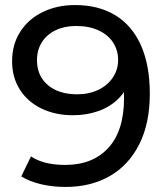

<svg xmlns="http://www.w3.org/2000/svg" viewBox="-20 -728 658 756"><path d="M63.7 -33.4 102 -112.1Q151.9 -78.6 236.7 -78.6Q345.1 -78.6 406.8 -146Q468.4 -213.4 468.4 -342Q468.4 -405.9 457.1 -448.9L490.9 -413.3Q476.9 -369 444.5 -337.7Q412.1 -306.4 366.5 -290.4Q320.9 -274.3 267 -274.3Q198 -274.3 143.4 -300.6Q88.9 -326.9 58.2 -375.1Q27.6 -423.3 27.6 -486.9Q27.6 -553 59.9 -603.4Q92.3 -653.7 148.8 -680.9Q205.3 -708.1 275.4 -708.1Q368.9 -708.1 435 -667.4Q501.1 -626.6 535.5 -548.4Q569.9 -470.3 569.9 -359.4Q569.9 -241.9 528.1 -159.4Q486.4 -77 411.7 -34.4Q337 8.1 238.4 8.1Q187.4 8.1 142.2 -2.4Q97 -12.9 63.7 -33.4ZM445.1 -492.3Q445.1 -528.9 426.1 -559.4Q407 -589.9 369.4 -607.8Q331.7 -625.7 279.7 -625.7Q234.3 -625.7 199.4 -609.1Q164.6 -592.6 145.1 -562.1Q125.6 -531.6 125.6 -491.1Q125.6 -429.4 168.4 -393.1Q211.1 -356.7 284.1 -356.7Q330.9 -356.7 367.4 -374.4Q404 -392.1 424.6 -423.1Q445.1 -454 445.1 -492.3Z"/></svg>

Font: iiserrat Thin
Style: Regular
Weight: 100
Designer: Akira Ohta
Foundry: Akira Ohta
Version: Version 1.200;Glyphs 3.3.1 (3343)